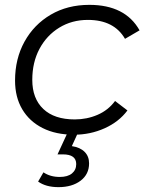

<svg xmlns="http://www.w3.org/2000/svg" viewBox="-20 -550 603 791"><path d="M285 5Q210 5 155.5 -22.5Q101 -50 71.5 -100Q42 -150 42 -218Q42 -308 81 -378.5Q120 -449 189 -489.5Q258 -530 348 -530Q496 -530 555 -425L495 -390Q450 -468 342 -468Q276 -468 224 -436Q172 -404 142.5 -348.5Q113 -293 113 -221Q113 -144 158.5 -101Q204 -58 288 -58Q338 -58 382 -77Q426 -96 454 -134L505 -95Q470 -48 411 -21.5Q352 5 285 5ZM221 221Q169 221 137 198L159 160Q187 179 226 179Q259 179 276.5 164.5Q294 150 294 126Q294 86 239 86H217L259 -5H302L276 52Q310 57 328.5 75.5Q347 94 347 123Q347 168 312 194.5Q277 221 221 221Z"/></svg>

Font: Montserrat
Style: Italic
Weight: 400
Italic angle: -11.3°
Designer: Julieta Ulanovsky
Foundry: Julieta Ulanovsky
Version: Version 9.000; ttfautohint (v1.8.4.7-5d5b)